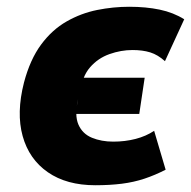

<svg xmlns="http://www.w3.org/2000/svg" viewBox="-20 -537 565 568"><path d="M262 11Q177 11 121.5 -27.5Q66 -66 47 -134.5Q28 -203 51 -293Q69 -361 101.5 -405Q134 -449 177 -473.5Q220 -498 267.5 -507.5Q315 -517 362 -517Q412 -517 452.5 -508.5Q493 -500 525 -480L468 -356Q447 -375 424.5 -382Q402 -389 372 -389Q338 -389 304 -377Q270 -365 246.5 -338Q223 -311 217 -264L220 -307H408L392 -200H203L211 -244Q200 -196 212 -168.5Q224 -141 252 -129.5Q280 -118 315 -118Q350 -118 381 -126Q412 -134 436 -150L470 -35Q439 -19 407.5 -8.5Q376 2 340.5 6.5Q305 11 262 11Z"/></svg>

Font: Nunito Sans 7pt Condensed Black
Style: Italic
Weight: 900
Width: 3
Italic angle: -9°
Designer: Vernon Adams
Foundry: Vernon Adams
Version: Version 3.101;gftools[0.9.27]